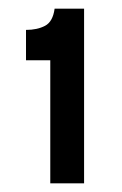

<svg xmlns="http://www.w3.org/2000/svg" viewBox="-20 -693 282 443"><path d="M96 -270V-554H40V-624Q66 -624 84 -633.5Q102 -643 106 -673H174V-270Z"/></svg>

Font: Bricolage Grotesque
Style: Regular
Weight: 400
Designer: Mathieu Triay
Foundry: Atelier Triay
Version: Version 1.001;gftools[0.9.33.dev8+g029e19f]